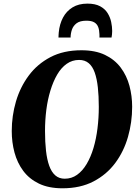

<svg xmlns="http://www.w3.org/2000/svg" viewBox="-20 -1031 768 1062"><path d="M325.5 10.5Q249 10.5 195.2 -15.5Q141.5 -41.5 108.5 -86Q75.5 -130.5 60.2 -187.2Q45 -244 45 -306Q45 -390 68.2 -469.5Q91.5 -549 139 -613Q186.5 -677 259 -715Q331.5 -753 430.5 -753Q507.5 -753 561 -727.2Q614.5 -701.5 647.8 -657Q681 -612.5 696 -556.5Q711 -500.5 711 -440Q711 -355 688 -274.2Q665 -193.5 617.5 -129.5Q570 -65.5 497.2 -27.5Q424.5 10.5 325.5 10.5ZM338 -42.5Q376 -42.5 406.2 -64Q436.5 -85.5 459.2 -123.8Q482 -162 497 -212.2Q512 -262.5 519.2 -320.8Q526.5 -379 526.5 -440Q526.5 -500 521.2 -547.8Q516 -595.5 504 -629.5Q492 -663.5 470.8 -681.5Q449.5 -699.5 417.5 -699.5Q379.5 -699.5 349 -678Q318.5 -656.5 296.2 -618.2Q274 -580 258.8 -530Q243.5 -480 236.2 -423Q229 -366 229 -306Q229 -245.5 234.5 -196.8Q240 -148 252.5 -113.5Q265 -79 286 -60.8Q307 -42.5 338 -42.5ZM463.5 -1011Q506.5 -1011 533.5 -996.5Q560.5 -982 575 -958.8Q589.5 -935.5 595 -909.2Q600.5 -883 600.5 -859.5Q600.5 -850 599.5 -840.8Q598.5 -831.5 597 -823.5H530Q530.5 -828 530.2 -832.8Q530 -837.5 530 -842Q529.5 -864.5 523.2 -881.2Q517 -898 501.8 -907.2Q486.5 -916.5 458 -916.5Q422 -916.5 403.2 -902Q384.5 -887.5 377.5 -866Q370.5 -844.5 370.5 -823.5H303.5Q303.5 -831 304 -838Q304.5 -845 305 -852Q309.5 -898 328.5 -933.8Q347.5 -969.5 381.2 -990.2Q415 -1011 463.5 -1011Z"/></svg>

Font: Merriweather 48pt Black
Style: Italic
Weight: 900
Italic angle: -7.8°
Version: Version 2.101